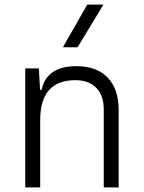

<svg xmlns="http://www.w3.org/2000/svg" viewBox="-20 -815 626 835"><path d="M89.8 0V-517.6H148.9L154.3 -423.8H160.6Q182.6 -527.3 313 -527.3Q400.4 -527.3 448.2 -477.5Q496.1 -427.7 496.1 -336.9V0H431.2V-338.4Q431.2 -399.9 398.7 -433.1Q366.2 -466.3 307.6 -466.3Q154.8 -466.3 154.8 -292.5V0ZM253.4 -609.4 359.4 -794.9H429.7L317.4 -609.4Z"/></svg>

Font: Caskaydia Cove Light
Style: Regular
Weight: 300
Monospace: yes
Designer: Aaron Bell
Foundry: Saja Typeworks
Version: Version 4.300; ttfautohint (v1.8.3)